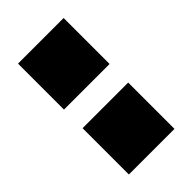

<svg xmlns="http://www.w3.org/2000/svg" viewBox="-25 -881 387 387"><g transform="rotate(45 169.0 -687.0)"><path d="M11 -752V-622H142V-752ZM195 -622H327V-752H195Z"/></g></svg>

Font: Malmofest SemiBold
Style: Regular
Weight: 600
Designer: Jonny Pinhorn (Poppins), Kolossal
Version: Version 1.004;Glyphs 3.1.2 (3151)